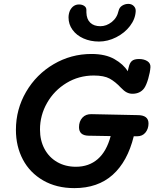

<svg xmlns="http://www.w3.org/2000/svg" viewBox="-20 -969 800 989"><path d="M186 -302Q186 -245 209.5 -201.5Q233 -158 275 -134Q317 -110 371 -110Q438 -110 483.5 -149.5Q529 -189 550 -268L436 -270Q387 -271 387 -314Q387 -344 404.5 -363Q422 -382 452 -381L689 -376Q745 -376 745 -333Q745 -306 729.5 -286.5Q714 -267 686 -267H669Q637 -137 560.5 -68.5Q484 0 363 0Q271 0 202.5 -39.5Q134 -79 98 -147Q62 -215 62 -300Q62 -406 114.5 -496Q167 -586 256.5 -638.5Q346 -691 451 -691Q523 -691 569.5 -664.5Q616 -638 638 -602L643 -623Q648 -645 659.5 -655Q671 -665 696 -665Q722 -665 739 -654Q756 -643 755 -623Q753 -596 743.5 -563.5Q734 -531 723 -515Q702 -486 662 -486Q647 -486 633 -493Q619 -500 602 -518Q574 -548 545 -564Q516 -580 463 -580Q386 -580 322.5 -541.5Q259 -503 222.5 -439Q186 -375 186 -302ZM333 -879Q333 -897 340 -914Q356 -946 387 -946Q403 -946 414 -938.5Q425 -931 425 -918V-905Q426 -870 445 -852Q464 -834 497 -834Q528 -834 555.5 -855.5Q583 -877 591 -914Q595 -931 609.5 -940Q624 -949 641 -949Q658 -949 669 -938Q680 -927 679 -911Q677 -871 649.5 -835Q622 -799 578.5 -777Q535 -755 490 -755Q446 -755 410 -771Q374 -787 353.5 -815.5Q333 -844 333 -879Z"/></svg>

Font: Mali SemiBold
Style: Italic
Weight: 600
Italic angle: -10°
Version: Version 1.000; ttfautohint (v1.6)